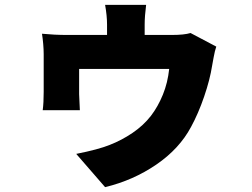

<svg xmlns="http://www.w3.org/2000/svg" viewBox="-20 -670 1040 791"><path d="M576 -569V-443H421V-569Q421 -605 413 -650H582Q576 -603 576 -569ZM854 -400Q845 -342 821 -272Q797 -202 767 -147Q719 -57 624 8Q529 73 413 101L294 -36Q385 -54 432 -73Q481 -92 526 -122.5Q571 -153 602 -193Q631 -231 651 -280Q671 -329 677 -386H306V-282Q306 -273 309 -216H156Q160 -247 160 -291V-447Q160 -466 158 -489Q156 -512 153 -531Q205 -526 256 -526H688Q739 -526 765 -534L871 -478Q865 -461 860 -433Q855 -405 854 -400Z"/></svg>

Font: Merged Yaku Han JP Black
Style: Regular
Weight: 900
Designer: Ryoko NISHIZUKA 西塚涼子 (kana, bopomofo & ideographs); Paul D. Hunt (Latin, Greek & Cyrillic); Sandoll Communications 산돌커뮤니
Foundry: Adobe
Version: Version 2.004